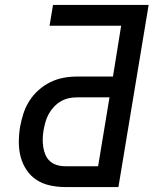

<svg xmlns="http://www.w3.org/2000/svg" viewBox="-20 -755 640 775"><path d="M243 0Q212 0 182 -6.5Q152 -13 128 -28.5Q104 -44 87.5 -68.5Q71 -93 63.5 -121.5Q56 -150 56 -181Q56 -212 61 -243Q66 -270 74.5 -296.5Q83 -323 98.5 -347.5Q114 -372 136 -391.5Q158 -411 183.5 -423.5Q209 -436 236.5 -441Q264 -446 291 -446H436L469 -651H180L194 -735H580L458 0ZM243 -84H376L422 -362H291Q274 -362 257.5 -358.5Q241 -355 225.5 -346Q210 -337 197.5 -323.5Q185 -310 176.5 -294.5Q168 -279 163.5 -262.5Q159 -246 156 -230Q153 -213 152.5 -195.5Q152 -178 154.5 -161.5Q157 -145 163.5 -130Q170 -115 181.5 -104.5Q193 -94 209 -89Q225 -84 243 -84Z"/></svg>

Font: Iosevka Curly Medium Extended
Style: Italic
Weight: 500
Width: 7
Italic angle: -9°
Monospace: yes
Designer: Belleve Invis
Foundry: Belleve Invis
Version: Version 11.1.0; ttfautohint (v1.8.3)